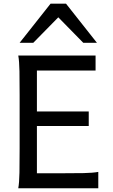

<svg xmlns="http://www.w3.org/2000/svg" viewBox="-20 -1011 606 1031"><path d="M456.5 -412.6V-334.5H178.2V-80.6H307.1Q379.9 -80.6 429.2 -81.5Q478.5 -82.5 507.8 -87.9V0H78.1Q83.5 -29.3 84.5 -84.7Q85.4 -140.1 85.4 -212.4V-500.5Q85.4 -572.8 84.5 -628.2Q83.5 -683.6 78.1 -712.9H493.2V-632.3H178.2V-412.6ZM85.4 -781.2 251.5 -991.2H334.5L500.5 -781.2H427.2L293 -918L158.7 -781.2Z"/></svg>

Font: Andika New Basic
Style: Regular
Weight: 400
Designer: Victor Gaultney, Annie Olsen, Julie Remington, Don Collingsworth, Eric Hays
Foundry: SIL International
Version: Version 5.500; ttfautohint (v1.8.3)